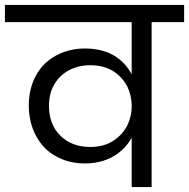

<svg xmlns="http://www.w3.org/2000/svg" viewBox="-47 -760 768 780"><path d="M-27 -740C-27 -740 -27 -670 -27 -670C-27 -670 488 -670 488 -670C488 -670 488 -458 488 -458C488 -458 488 -458 488 -458C471 -490 447 -516 415 -535C382 -554 343 -563 298 -563C298 -563 298 -563 298 -563C254 -563 215 -553 180 -534C145 -515 118 -488 99 -453C80 -418 70 -378 70 -333C70 -333 70 -333 70 -333C70 -286 80 -244 99 -209C118 -173 144 -145 179 -126C214 -106 253 -96 298 -96C298 -96 298 -96 298 -96C343 -96 381 -106 414 -125C446 -144 471 -169 488 -201C488 -201 488 0 488 0C488 0 569 0 569 0C569 0 569 -670 569 -670C569 -670 701 -670 701 -670C701 -670 701 -740 701 -740C701 -740 -27 -740 -27 -740ZM319 -163C319 -163 319 -163 319 -163C270 -163 230 -178 199 -208C168 -238 152 -279 152 -330C152 -330 152 -330 152 -330C152 -363 159 -393 174 -418C189 -443 209 -462 234 -475C259 -488 288 -495 319 -495C319 -495 319 -495 319 -495C356 -495 387 -487 413 -471C438 -455 457 -434 470 -409C482 -384 488 -357 488 -329C488 -329 488 -328 488 -328C488 -328 488 -328 488 -328C488 -301 482 -275 470 -250C457 -225 438 -204 413 -188C387 -171 356 -163 319 -163Z"/></svg>

Font: Girnar Poppins
Style: Regular
Weight: 500
Designer: Ninad Kale (Devanagari), Jonny Pinhorn (Latin)
Foundry: Indian Type Foundry
Version: ""